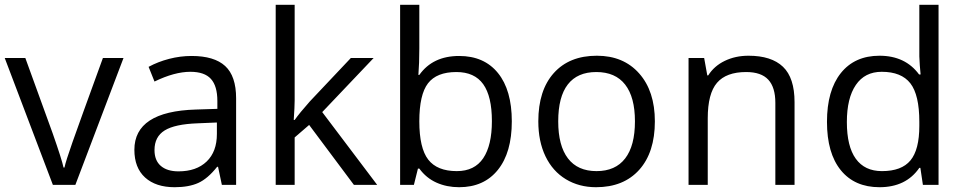

<svg xmlns="http://www.w3.org/2000/svg" viewBox="-20 -780 4065 810"><path d="M203.1 0 0 -535.2H86.9L202.1 -217.8Q241.2 -106.4 248 -73.2H252Q257.3 -99.1 285.9 -180.4Q314.5 -261.7 414.1 -535.2H501L297.9 0Z M916 0 899.9 -76.2H896Q856 -25.9 816.2 -8.1Q776.4 9.8 716.8 9.8Q637.2 9.8 592 -31.2Q546.9 -72.3 546.9 -147.9Q546.9 -310.1 806.2 -317.9L897 -320.8V-354Q897 -417 869.9 -447Q842.8 -477.1 783.2 -477.1Q716.3 -477.1 631.8 -436L606.9 -498Q646.5 -519.5 693.6 -531.7Q740.7 -543.9 788.1 -543.9Q883.8 -543.9 929.9 -501.5Q976.1 -459 976.1 -365.2V0ZM732.9 -57.1Q808.6 -57.1 851.8 -98.6Q895 -140.1 895 -214.8V-263.2L814 -259.8Q717.3 -256.3 674.6 -229.7Q631.8 -203.1 631.8 -147Q631.8 -103 658.4 -80.1Q685.1 -57.1 732.9 -57.1Z M1223.1 -273.9Q1244.1 -303.7 1287.1 -352.1L1460 -535.2H1556.2L1339.4 -307.1L1571.3 0H1473.1L1284.2 -252.9L1223.1 -200.2V0H1143.1V-759.8H1223.1V-356.9Q1223.1 -330.1 1219.2 -273.9Z M1917 -543.9Q2022.5 -543.9 2080.8 -471.9Q2139.2 -399.9 2139.2 -268.1Q2139.2 -136.2 2080.3 -63.2Q2021.5 9.8 1917 9.8Q1864.7 9.8 1821.5 -9.5Q1778.3 -28.8 1749 -68.8H1743.2L1726.1 0H1668V-759.8H1749V-575.2Q1749 -513.2 1745.1 -463.9H1749Q1805.7 -543.9 1917 -543.9ZM1905.3 -476.1Q1822.3 -476.1 1785.6 -428.5Q1749 -380.9 1749 -268.1Q1749 -155.3 1786.6 -106.7Q1824.2 -58.1 1907.2 -58.1Q1981.9 -58.1 2018.6 -112.5Q2055.2 -167 2055.2 -269Q2055.2 -373.5 2018.6 -424.8Q1981.9 -476.1 1905.3 -476.1Z M2742.7 -268.1Q2742.7 -137.2 2676.8 -63.7Q2610.8 9.8 2494.6 9.8Q2422.9 9.8 2367.2 -23.9Q2311.5 -57.6 2281.2 -120.6Q2251 -183.6 2251 -268.1Q2251 -398.9 2316.4 -471.9Q2381.8 -544.9 2498 -544.9Q2610.4 -544.9 2676.5 -470.2Q2742.7 -395.5 2742.7 -268.1ZM2335 -268.1Q2335 -165.5 2376 -111.8Q2417 -58.1 2496.6 -58.1Q2576.2 -58.1 2617.4 -111.6Q2658.7 -165 2658.7 -268.1Q2658.7 -370.1 2617.4 -423.1Q2576.2 -476.1 2495.6 -476.1Q2416 -476.1 2375.5 -423.8Q2335 -371.6 2335 -268.1Z M3251 0V-346.2Q3251 -411.6 3221.2 -443.8Q3191.4 -476.1 3127.9 -476.1Q3043.9 -476.1 3004.9 -430.7Q2965.8 -385.3 2965.8 -280.8V0H2884.8V-535.2H2950.7L2963.9 -461.9H2967.8Q2992.7 -501.5 3037.6 -523.2Q3082.5 -544.9 3137.7 -544.9Q3234.4 -544.9 3283.2 -498.3Q3332 -451.7 3332 -349.1V0Z M3862.8 -71.8H3858.4Q3802.2 9.8 3690.4 9.8Q3585.4 9.8 3527.1 -62Q3468.8 -133.8 3468.8 -266.1Q3468.8 -398.4 3527.3 -471.7Q3585.9 -544.9 3690.4 -544.9Q3799.3 -544.9 3857.4 -465.8H3863.8L3860.4 -504.4L3858.4 -542V-759.8H3939.5V0H3873.5ZM3700.7 -58.1Q3783.7 -58.1 3821 -103.3Q3858.4 -148.4 3858.4 -249V-266.1Q3858.4 -379.9 3820.6 -428.5Q3782.7 -477.1 3699.7 -477.1Q3628.4 -477.1 3590.6 -421.6Q3552.7 -366.2 3552.7 -265.1Q3552.7 -162.6 3590.3 -110.4Q3627.9 -58.1 3700.7 -58.1Z"/></svg>

Font: f02724691
Style: Regular
Weight: 400
Foundry: Ascender Corporation
Version: Version 1.10